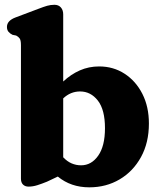

<svg xmlns="http://www.w3.org/2000/svg" viewBox="-20 -769 672 802"><path d="M244 -709V-428.5Q276 -458.5 313.5 -475Q351 -491.5 394 -491.5Q453.5 -491.5 500.5 -461Q547.5 -430.5 574.8 -376.8Q602 -323 602 -253Q602 -173 569 -113Q536 -53 479.8 -19.8Q423.5 13.5 353 13.5Q276 13.5 221.5 -31.5L176 -10Q155 -1.5 136.2 4.5Q117.5 10.5 99 10.5Q85 10.5 76.2 2Q67.5 -6.5 67.5 -22.5V-580.5Q67.5 -601 62 -608.5Q56.5 -616 47.5 -620.5L32.5 -623.5Q22 -628.5 15.5 -636.2Q9 -644 9 -656.5Q9 -682.5 44.5 -696L140 -732Q162 -740.5 176.8 -744.8Q191.5 -749 207.5 -749Q224.5 -749 234.2 -738Q244 -727 244 -709ZM314.5 -387Q274.5 -387 244 -358V-112Q260.5 -94.5 279.2 -86.5Q298 -78.5 318.5 -78.5Q362 -78.5 390.2 -118.8Q418.5 -159 418.5 -233.5Q418.5 -310.5 388.8 -348.8Q359 -387 314.5 -387Z"/></svg>

Font: Fraunces 9pt SuperSoft
Style: Bold
Weight: 700
Version: Version 1.000;[b76b70a41]